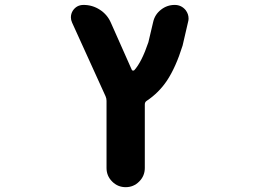

<svg xmlns="http://www.w3.org/2000/svg" viewBox="-20 -567 1040 784"><path d="M415 119.1V-155.3Q415 -165 411.1 -173.8L274.4 -474.6Q269.5 -485.4 269.5 -496.1Q269.5 -510.7 277.3 -523.4Q293 -546.9 321.3 -546.9Q357.4 -546.9 387.7 -527.3Q418 -507.8 432.6 -474.6L517.6 -283.2Q518.6 -279.3 522.5 -278.8Q526.4 -278.3 528.3 -280.3Q558.6 -313.5 585.9 -394.5L605.5 -477.5Q612.3 -507.8 637.2 -527.3Q662.1 -546.9 693.4 -546.9Q720.7 -546.9 738.3 -525.4Q750 -509.8 750 -491.2Q750 -484.4 748 -477.5L725.6 -380.9Q698.2 -293 662.1 -238.3Q628.9 -188.5 579.1 -155.3Q571.3 -150.4 571.3 -140.6V119.1Q571.3 151.4 548.3 174.3Q525.4 197.3 493.2 197.3Q460.9 197.3 438 174.3Q415 151.4 415 119.1Z"/></svg>

Font: Rounded-X Mgen+ 1mn bold
Style: Bold
Weight: 700
Designer: [Source Han Sans]
Ryoko NISHIZUKA  (kana & ideographs); Paul D. Hunt (Latin, Greek & Cyrillic); Wenlong ZHANG  (bopomofo
Version: Version 1.059.20150602